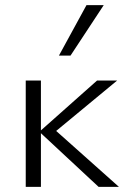

<svg xmlns="http://www.w3.org/2000/svg" viewBox="-20 -726 491 746"><path d="M363 0 133 -214 357 -413H435L175 -198V-238L442 0ZM80 0V-413H139V0ZM209 -510 316 -706H383L254 -510Z"/></svg>

Font: Ysabeau Office Light
Style: Regular
Weight: 300
Designer: Christian Thalmann (Catharsis Fonts)
Version: Version 2.001;gftools[0.9.30]; featfreeze: tnum,lnum,ss02